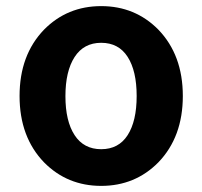

<svg xmlns="http://www.w3.org/2000/svg" viewBox="-20 -594 662 628"><path d="M124 -63Q44 -146 44 -280Q44 -414 124 -497Q200 -574 311 -574Q422 -574 498 -497Q578 -414 578 -280Q578 -146 498 -63Q422 14 311 14Q200 14 124 -63ZM224 -152Q254 -106 311 -106Q368 -106 397.5 -152Q427 -198 427 -280Q427 -362 397.5 -408Q368 -454 311 -454Q254 -454 224 -407.5Q194 -361 194 -279.5Q194 -198 224 -152Z"/></svg>

Font: Resource Han Rounded JP
Style: Bold
Weight: 700
Designer: Cyano Hao (round all glyphs); Ryoko NISHIZUKA 西塚涼子 (kana, bopomofo & ideographs); Paul D. Hunt (Latin, Greek & Cyrillic)
Foundry: Cyano Hao
Version: 0.990